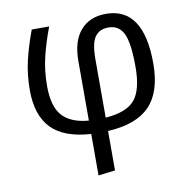

<svg xmlns="http://www.w3.org/2000/svg" viewBox="-83 -619 896 911"><g transform="rotate(-10 365.5 -163.5)"><path d="M667 -267.1Q667 -130.9 602.3 -63.5Q537.6 3.9 399.9 11.2V201.2L318.8 210.9V11.2Q188.5 2.9 128.2 -60.1Q67.9 -123 67.9 -243.2Q67.9 -318.4 83.7 -385.7Q99.6 -453.1 127 -525.9H210.9Q184.1 -455.1 168 -389.2Q151.9 -323.2 151.9 -249Q151.9 -150.4 192.1 -105.5Q232.4 -60.5 318.8 -53.2V-339.8Q318.8 -436 363.3 -487.1Q407.7 -538.1 485.8 -538.1Q667 -538.1 667 -267.1ZM399.9 -53.2Q501.5 -60.5 541.3 -107.9Q581.1 -155.3 581.1 -266.1Q581.1 -381.3 559.1 -426.8Q537.1 -472.2 486.8 -472.2Q467.3 -472.2 452.9 -466.8Q438.5 -461.4 425.8 -447.5Q413.1 -433.6 406.5 -405.5Q399.9 -377.4 399.9 -335.9Z"/></g></svg>

Font: Fira Sans Book
Style: Regular
Weight: 350
Designer: Carrois Corporate & Edenspiekermann AG
Foundry: Carrois Corporate GbR & Edenspiekermann AG
Version: Version 4.203;PS 004.203;hotconv 1.0.88;makeotf.lib2.5.64775